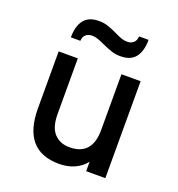

<svg xmlns="http://www.w3.org/2000/svg" viewBox="-132 -830 881 951"><g transform="rotate(20 308.0 -354.5)"><path d="M92 -212V-511H193V-219Q193 -148 223.5 -115.5Q254 -83 304 -83Q423 -83 423 -217V-511H524V0H423V-50Q400 -20 364 -4Q328 12 284 12Q92 12 92 -212ZM290 -620Q266 -631 251.5 -636Q237 -641 222 -641Q202 -641 189 -630Q176 -619 175 -597H125Q125 -656 150 -688.5Q175 -721 229 -721Q255 -721 276 -714Q297 -707 327 -693Q349 -682 364 -677Q379 -672 394 -672Q414 -672 427 -683.5Q440 -695 441 -717H491Q491 -658 466 -625.5Q441 -593 387 -593Q361 -593 340 -600Q319 -607 290 -620Z"/></g></svg>

Font: Overpass Mono Light
Style: Bold
Weight: 600
Monospace: yes
Designer: Delve Withrington, Dave Bailey
Foundry: Delve Fonts
Version: Version 1.000;DELV;Overpass